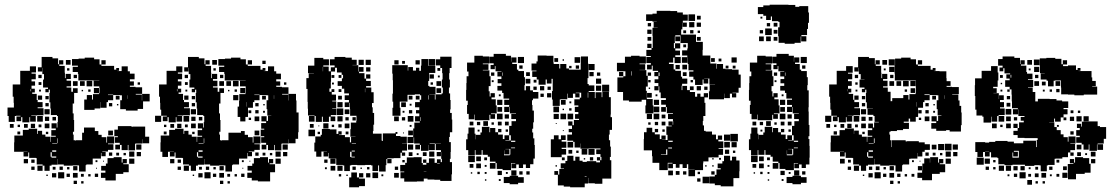

<svg xmlns="http://www.w3.org/2000/svg" viewBox="-20 -766 4724 816"><path d="M100 -101H80V-121H97V-122H80V-121H40V-161H41V-190H77V-214H102V-219H138V-197H141V-210H159V-194H173V-185H194V-163H196V-185H217V-189H198V-213H217V-220H199V-242H221V-224H224V-247H245H226V-273H222V-277H196V-305H194V-331H190V-371H192V-385H187V-374H173V-388H184V-394H163V-428H184H167V-451H160V-478H159V-462H141V-480H157V-524H203V-518H227V-493H231V-510H249V-492H232V-486H255V-457H256V-434H259V-452H281V-430H263V-423H282V-399H263V-394H283V-376H290V-391H310V-371H295V-326H289V-310V-284H293V-256H295V-206H290V-194H293V-170H299V-168H301V-170H329V-202H337V-224H383V-209H398V-193H412V-183H432V-160H435V-186H465V-156H439V-153H462V-129H439V-122H415V-120H429V-102H411V-116H409V-92H379H374V-67H347V-64H344V-37H316V-63H289V-62H251V-67H226V-90H225V-66H199V-62H161V-67H136V-94H133V-95H104V-118H100ZM382 -299H338V-343H349V-362H371V-343H375V-366H401V-370H403V-393H402V-399H378V-423H402V-424H373V-425H347V-424H313V-452H311V-460H289V-482H311V-487H286V-515H314V-517H340V-521H380V-514H403V-492H411V-510H429V-492H411V-486H435V-470V-486H465V-470H474V-477H486V-465H479V-464H497V-484H523V-463H532V-453H552V-429H532V-420H549V-402H532V-397H556V-395H584V-367H557V-364H583V-339H584V-367H616V-335H588V-303H565V-296H515V-302H491V-340H498V-361H490V-362H461V-364H439V-362H461V-340H439V-332H433V-308H407V-332H406V-305H382ZM280 -491H260V-511H280ZM43 -248H17V-273H12V-309H39V-329H38V-355H34V-407H66V-417V-465H107V-484H133V-458H114V-453H132V-429H114V-420H129V-402H114V-389H128V-373H117V-367H136V-341H140V-332H161V-310H140V-306H165V-276H136V-275H113V-273H132V-249H108V-268H105V-246H75V-268H70V-251H50V-271H67V-274H48V-273H43ZM275 -466H265V-476H275ZM307 -434H293V-448H307ZM157 -434H143V-448H157ZM372 -399H348V-423H372ZM340 -401H320V-421H340ZM310 -401H290V-421H310ZM156 -405H144V-417H156ZM575 -406H565V-416H575ZM401 -370H379V-392H401ZM112 -378V-387H110V-378ZM365 -376H355V-386H365ZM154 -377H146V-385H154ZM333 -378H327V-384H333ZM523 -346V-361H522V-346ZM159 -342H141V-360H159ZM488 -343H472V-359H488ZM187 -344H173V-358H187ZM457 -314H443V-328H457ZM187 -314H173V-328H187ZM483 -318H477V-324H483ZM191 -280H169V-302H191ZM162 -249H138V-273H162ZM189 -252H171V-270H189ZM218 -254H203V-269H218ZM190 -221H170V-241H190ZM129 -222H111V-240H129ZM38 -223H22V-239H38ZM98 -223H82V-239H98ZM156 -225H144V-237H156ZM65 -226H55V-236H65ZM490 -131H470V-151H489V-159H468V-183H481V-187H466V-215H481V-230H539V-227H543V-228H597V-185H614V-157H586V-174H585V-156H556V-155H554V-127H526V-150H523V-128H497V-150H490ZM460 -191H440V-211H460ZM66 -195H54V-207H66ZM185 -196H175V-206H185ZM226 -158V-178H224V-158ZM202 -155H223V-157H202ZM581 -130H559V-152H581ZM202 -121H219V-127H202ZM551 -100H529V-122H551ZM579 -102H561V-120H579ZM199 -100V-96H219V-101H200V-119H195V-100ZM457 -104H443V-118H457ZM486 -105H474V-117H486ZM515 -106H505V-116H515ZM472 1H428V-10H409V-32H428V-41H410V-61H430V-43V-71H437V-94H463V-75V-98H497V-75H501V-90H519V-72H504V-68H527V-34H504V-27H472ZM551 -70H529V-92H551ZM99 -72H81V-90H99ZM127 -74H113V-88H127ZM394 -77H386V-85H394ZM422 -79H418V-83H422ZM191 -40H169V-62H191ZM161 -40H139V-62H161ZM309 -42H291V-60H309ZM247 -44H233V-58H247ZM127 -44H113V-58H127ZM216 -45H204V-57H216ZM275 -46H265V-56H275ZM392 -49H388V-53H392ZM253 -8H227V-34H253ZM310 -11H290V-31H310ZM219 -12H201V-30H219ZM277 -14H263V-28H277ZM397 -14H383V-28H397ZM336 -15H324V-27H336ZM365 -16H355V-26H365ZM183 -18H177V-24H183ZM307 16H293V2H307ZM335 14H325V4H335Z M694 -99H670V-121H662V-161H663V-190H699V-214H724V-219H760V-197H763V-210H781V-194H795V-185H816V-163H818V-185H839V-189H820V-213H839V-220H821V-242H843V-224H846V-247H867H848V-273H844V-277H818V-305H816V-331H812V-371H814V-385H809V-374H795V-388H806V-394H785V-428H806H789V-451H782V-478H781V-462H763V-480H779V-524H825V-518H849V-493H853V-510H871V-492H854V-486H877V-457H878V-434H881V-452H903V-430H885V-423H904V-399H885V-394H905V-376H912V-391H932V-371H917V-326H911V-310V-284H915V-256H917V-206H912V-194H915V-170H921V-168H923V-170H951V-202H1004V-209H1020V-193H1034V-183H1054V-160H1057V-186H1087V-156H1061V-153H1084V-129H1061V-122H1037V-120H1051V-102H1033V-116H1031V-92H1001H996V-67H969V-64H966V-37H938V-63H911V-62H873V-67H848V-90H847V-66H821V-62H783V-67H758V-94H755V-95H726V-118H722V-101H702V-121H719V-122H702V-121H694ZM1023 -250H1001V-269H990V-313H996V-337H997V-366H1023V-370H1025V-393H1024V-399H1000V-423H1024V-424H995V-425H969V-424H935V-452H933V-460H911V-482H933V-487H908V-515H936V-517H962V-521H1002V-514H1025V-492H1033V-510H1051V-492H1033V-486H1057V-470V-486H1087V-470H1096V-477H1108V-465H1101V-464H1119V-484H1145V-463H1154V-453H1174V-429H1154V-420H1171V-402H1154V-397H1178V-395H1206V-367H1179V-364H1205V-339H1206V-367H1238V-339H1240V-309V-288H1249V-234V-204H1247V-176H1236V-157H1208V-174H1207V-156H1178V-155H1176V-127H1148V-150H1145V-128H1119V-150H1112V-131H1092V-151H1111V-159H1090V-183H1103V-187H1088V-215H1103V-219H1090V-243H1111V-250H1091V-272H1113V-252H1119V-274H1133V-275H1116V-302H1113V-340H1120V-361H1112V-362H1083V-364H1061V-362H1083V-340H1061V-332H1055V-308H1034V-269H1023ZM902 -491H882V-511H902ZM1109 -494H1095V-508H1109ZM692 -251H672V-271H689V-274H665V-300H661V-329H660V-355H656V-407H688V-417V-465H729V-484H755V-458H736V-453H754V-429H736V-420H751V-402H736V-389H750V-373H739V-367H758V-341H762V-332H783V-310H762V-306H787V-276H758V-275H735V-273H754V-249H730V-268H727V-246H697V-268H692ZM897 -466H887V-476H897ZM929 -434H915V-448H929ZM779 -434H765V-448H779ZM994 -399H970V-423H994ZM962 -401H942V-421H962ZM932 -401H912V-421H932ZM778 -405H766V-417H778ZM1197 -406H1187V-416H1197ZM1023 -370H1001V-392H1023ZM734 -378V-387H732V-378ZM987 -376H977V-386H987ZM776 -377H768V-385H776ZM955 -378H949V-384H955ZM993 -340H971V-362H993ZM1145 -346V-361H1144V-346ZM781 -342H763V-360H781ZM1110 -343H1094V-359H1110ZM809 -344H795V-358H809ZM1029 -313V-332H1028V-313ZM1079 -314H1065V-328H1079ZM809 -314H795V-328H809ZM1105 -318H1099V-324H1105ZM813 -280H791V-302H813ZM1079 -284H1065V-298H1079ZM1048 -285H1036V-297H1048ZM1106 -287H1098V-295H1106ZM665 -248H639V-274H665ZM784 -249H760V-273H784ZM1082 -251H1062V-271H1082ZM811 -252H793V-270H811ZM840 -254H825V-269H840ZM1047 -256H1037V-266H1047ZM812 -221H792V-241H812ZM751 -222H733V-240H751ZM720 -223H704V-239H720ZM778 -225H766V-237H778ZM687 -226H677V-236H687ZM1082 -191H1062V-211H1082ZM688 -195H676V-207H688ZM807 -196H797V-206H807ZM848 -158V-178H846V-158ZM824 -155H845V-157H824ZM1203 -130H1181V-152H1203ZM824 -121H841V-127H824ZM1173 -100H1151V-122H1173ZM1201 -102H1183V-120H1201ZM821 -100V-96H841V-101H822V-119H817V-100ZM1079 -104H1065V-118H1079ZM1108 -105H1096V-117H1108ZM1137 -106H1127V-116H1137ZM1128 5H1076V1H1050V-10H1031V-32H1050V-41H1032V-61H1052V-43V-71H1059V-94H1085V-75V-98H1119V-75H1123V-90H1141V-72H1126V-68H1149V-34H1128ZM1173 -70H1151V-92H1173ZM721 -72H703V-90H721ZM749 -74H735V-88H749ZM1016 -77H1008V-85H1016ZM1044 -79H1040V-83H1044ZM813 -40H791V-62H813ZM783 -40H761V-62H783ZM931 -42H913V-60H931ZM869 -44H855V-58H869ZM749 -44H735V-58H749ZM838 -45H826V-57H838ZM897 -46H887V-56H897ZM1014 -49H1010V-53H1014ZM875 -8H849V-34H875ZM932 -11H912V-31H932ZM841 -12H823V-30H841ZM899 -14H885V-28H899ZM1019 -14H1005V-28H1019ZM958 -15H946V-27H958ZM987 -16H977V-26H987ZM805 -18H799V-24H805ZM929 16H915V2H929ZM957 14H947V4H957Z M1892 -394H1858V-428H1861V-455H1859V-477H1851V-465H1839V-477H1851V-488H1832V-514H1851V-525H1899V-477H1891V-455H1889V-428H1892ZM1375 -101H1355V-121H1370V-122H1346H1316V-160H1320V-186H1343V-193H1348V-218H1382V-216H1410V-197H1418V-208H1432V-194H1421V-192H1446V-183H1467V-161H1472V-184H1491V-185H1469V-217H1471V-245H1494V-252H1495V-274H1468V-303H1467V-329H1465V-311H1445V-331H1463V-341H1445V-361H1463V-369H1443V-389H1433V-401H1415V-421H1433V-433H1438V-448H1432V-458H1412V-478H1404V-462H1387V-419H1386V-390H1380V-376H1389V-387H1401V-375H1390V-364H1408V-338H1392V-335H1409V-307H1392V-305H1409V-277H1386V-271H1405V-251H1385V-270H1378V-248H1352V-270H1348V-248H1322V-273H1317V-275H1289V-304H1288V-333H1287V-369V-388H1282V-434H1292V-454H1314V-455H1289V-487H1316V-520H1354V-514H1378V-488H1354V-483H1377V-463H1386V-480H1402V-488H1382V-514H1402V-524H1448V-521H1475V-512H1496V-490H1478V-489H1503V-462H1505V-481H1525V-461H1506V-455H1529V-432H1536V-450H1554V-432H1536V-422H1556V-400H1536V-394H1558V-374H1568V-328H1561V-310H1564V-286H1570V-236H1567V-209H1565V-198H1602V-169H1603V-167H1607V-199H1661V-205H1669V-197H1663V-188H1682V-185H1709V-157H1689V-156H1710V-126H1689V-118H1702V-104H1688V-117H1682V-94H1653V-93H1626V-90H1644V-72H1626V-90H1622V-64H1619V-37H1591V-63H1587V-39H1563V-63H1557V-65H1532V-64H1498V-65H1473V-63H1467V-39H1443V-63H1437V-65H1409V-92H1406V-70H1384V-92H1406V-93H1377V-116H1375ZM1752 6H1698V-8H1682V-34H1698V-37H1681V-65H1702V-74H1709V-97H1738V-98H1772V-73H1777V-66H1792V-74H1803V-93H1827V-74H1837V-89H1853V-77H1858V-91H1855V-120H1854V-128H1832V-154H1854V-155H1829V-156H1806V-154H1828V-128H1802V-150H1801V-125H1769V-150H1765V-131H1745V-151H1764V-156H1740V-182H1738V-158H1712V-184H1736V-220H1741V-245H1764V-250H1744V-272H1762V-284H1748V-298H1762V-310H1744V-332H1764V-342H1770V-361H1765V-365H1743V-363H1712V-334H1682H1679V-308H1682V-274H1648V-308H1651V-334H1648V-368H1650V-396H1673H1650V-425H1649V-453H1647V-489H1677H1713V-466H1715V-481H1735V-466H1748V-478H1762V-465H1769V-487H1801V-515H1829V-487H1801V-486H1830V-456H1804V-422H1800V-401H1805V-397H1831V-365H1805V-364H1828V-343H1831V-365H1857V-369H1862V-394H1888V-369H1893V-341H1895V-301H1893V-286H1900V-258H1902V-204H1892V-184H1889V-162H1896V-120H1895V-91H1892V-77H1901V-25H1899V3H1851V-2H1826V-3H1797V-7H1781V5H1752ZM1799 -487H1771V-515H1799ZM1556 -490H1534V-512H1556ZM1526 -490H1504V-512H1526ZM1674 -492H1656V-510H1674ZM1764 -492H1746V-510H1764ZM1701 -495H1689V-507H1701ZM1353 -463V-482H1352V-463ZM1554 -462H1536V-480H1554ZM1824 -432H1806V-450H1824ZM1401 -435H1389V-447H1401ZM1431 -435H1419V-447H1431ZM1849 -437H1841V-445H1849ZM1855 -401H1835V-421H1855ZM1820 -406H1810V-416H1820ZM1399 -407H1391V-415H1399ZM1855 -371H1835V-391H1855ZM1532 -374V-390H1531V-374ZM1431 -375H1419V-387H1431ZM1802 -343V-361H1800V-343ZM1733 -343H1717V-359H1733ZM1763 -343H1747V-359H1763ZM1433 -343H1417V-359H1433ZM1436 -310H1414V-332H1436ZM1705 -311H1685V-331H1705ZM1729 -317H1721V-325H1729ZM1439 -277H1411V-305H1439ZM1465 -281H1445V-301H1465ZM1732 -284H1718V-298H1732ZM1699 -287H1691V-295H1699ZM1737 -249H1713V-273H1737ZM1317 -249H1293V-273H1317ZM1436 -250H1414V-272H1436ZM1675 -251H1655V-271H1675ZM1462 -254H1448V-268H1462ZM1702 -254H1688V-268H1702ZM1768 -252V-268H1766V-252ZM1492 -254H1478V-268H1492ZM1376 -220H1354V-242H1376ZM1465 -221H1445V-241H1465ZM1313 -223H1297V-239H1313ZM1432 -224H1418V-238H1432ZM1400 -226H1390V-236H1400ZM1729 -227H1721V-235H1729ZM1337 -229H1333V-233H1337ZM1319 -187H1291V-215H1319ZM1735 -191H1715V-211H1735ZM1461 -195H1449V-207H1461ZM1340 -196H1330V-206H1340ZM1697 -199H1693V-203H1697ZM1861 -162V-172V-162ZM1475 -156H1493V-158H1475ZM1736 -130H1714V-152H1736ZM1475 -122H1488V-126H1475ZM1826 -100H1804V-122H1826ZM1346 -100H1324V-122H1346ZM1473 -99V-97H1488V-100H1474V-121H1468V-99ZM1854 -102H1836V-120H1854ZM1793 -103H1777V-119H1793ZM1733 -103H1717V-119H1733ZM1759 -107H1751V-115H1759ZM1792 -74H1778V-88H1792ZM1372 -74H1358V-88H1372ZM1700 -76H1690V-86H1700ZM1838 -71H1849V-73H1838ZM1436 -40H1414V-62H1436ZM1405 -41H1385V-61H1405ZM1492 -44H1478V-58H1492ZM1672 -44H1658V-58H1672ZM1550 -46H1540V-56H1550ZM1369 -47H1361V-55H1369ZM1518 -48H1512V-54H1518ZM1781 -35H1792V-36H1781ZM1587 -9H1563V-33H1587ZM1506 30H1464V-12H1473V-33H1497V-12H1506V-30H1524V-12H1506V-7H1531V25H1506ZM1675 -11H1655V-31H1675ZM1554 -12H1536V-30H1554ZM1430 -16H1420V-26H1430ZM1609 -17H1601V-25H1609ZM1458 -18H1452V-24H1458Z M1998 -107H1970V-128H1961V-174H1967V-198H1971V-224H1997V-198H2001V-174H2002V-193H2022V-203H2028V-227H2060V-204H2063V-222H2085V-204H2097V-218H2111V-204H2097V-194H2117V-175H2124V-191H2144V-171H2128V-169H2151V-191H2144V-231H2170H2154V-251H2173V-260H2153V-282H2173V-284H2147V-311H2145V-290H2123V-312H2144V-320H2123V-342H2144V-347H2120V-371H2114V-381H2094V-401H2111V-412H2095V-430H2111V-441H2094V-461H2111V-463H2086V-485H2083V-472H2065V-490H2078V-497H2060V-525H2078V-537H2130V-529H2152V-504H2153V-522H2175V-500H2157V-494H2177V-470H2183V-464H2207V-438H2211V-404H2209V-382H2245V-375H2268V-347H2245V-340H2241V-320H2243V-296H2249V-246H2246V-219H2242V-203H2246V-178H2251V-150H2253V-92H2247V-68H2233V-52H2215V-67H2203V-52H2185V-67H2174V-51H2154V-71H2170V-73H2152V-43H2116V-48H2091V-73H2086V-79H2062V-100H2053V-108H2031V-128H2027V-108H2001V-128H1998ZM2359 -316H2329V-343H2326V-379H2329V-406V-431H2307H2324V-411H2304V-428H2299V-406H2269V-428H2261V-439H2242V-463H2260V-466H2239V-496H2260V-505H2265V-530H2303V-529H2332V-500H2333V-494H2357V-475H2361V-494H2387V-475H2398V-470H2423H2448V-497H2449V-526H2479V-497H2480V-468H2481V-494H2507V-468H2481V-434H2477V-409H2482V-375H2508V-349H2511V-374H2537V-353H2540V-375H2568V-353H2576V-309V-279H2575V-268H2581V-214H2571V-194H2568V-170H2573V-143H2576V-99H2572V-85H2578V-55V-7H2540V15H2508V13H2480V-10H2479V14H2465V30H2403V27H2376V22H2351V-23H2336V-39H2352V-24H2357V-48H2377V-50H2363V-72H2383V-82H2391V-104H2417V-83H2425V-100H2443V-83H2456V-78H2474V-81H2514V-76H2530V-84H2517V-98H2531V-85H2536V-99H2532V-111H2514V-131H2532V-135H2508V-136H2481V-134H2447V-156H2446V-139H2422V-163H2439H2416V-168H2391V-194H2411V-232H2395V-250H2413V-234H2419V-256H2441V-261H2424V-281H2438V-290H2423V-312H2438V-318H2421V-344H2444V-351H2450V-372H2427V-370H2443V-352H2425V-368H2415V-350H2393V-368H2391V-344H2362V-343H2359ZM1996 -259H1972V-282H1965V-320H1968V-338H1961V-384H1962V-413H1963V-442H1971V-462H1965V-500H1996V-529H2032V-526H2059V-496H2032V-493H2056V-469H2032V-467H2060V-442H2065V-400H2057V-378H2041H2061V-356H2065V-370H2083V-352H2069V-344H2087V-318H2069H2091V-284H2067V-281H2084V-261H2064V-278H2060V-255H2028H1998V-279H1996ZM2207 -498H2181V-524H2207ZM2446 -499H2422V-523H2446ZM2352 -503H2336V-519H2352ZM2377 -508H2371V-514H2377ZM2201 -474H2187V-488H2201ZM2441 -474H2427V-488H2441ZM2409 -476H2399V-486H2409ZM2503 -442H2485V-460H2503ZM2232 -443H2216V-459H2232ZM2116 -444V-458H2114V-444ZM2081 -444H2067V-458H2081ZM2531 -444H2517V-458H2531ZM2535 -410H2513V-432H2535ZM2234 -411H2214V-431H2234ZM2260 -415H2248V-427H2260ZM2078 -417H2070V-425H2078ZM2569 -376H2539V-406H2569ZM2506 -379H2482V-403H2506ZM2535 -380H2513V-402H2535ZM2233 -382H2215V-400H2233ZM2293 -382H2275V-400H2293ZM2321 -384H2307V-398H2321ZM2261 -384H2247V-398H2261ZM2480 -351V-373H2478V-351ZM2323 -352H2305V-370H2323ZM2291 -354H2277V-368H2291ZM2108 -357H2100V-365H2108ZM2115 -320H2093V-342H2115ZM2384 -321H2364V-341H2384ZM2408 -327H2400V-335H2408ZM2356 -289H2332V-313H2356ZM2114 -291H2094V-311H2114ZM2409 -296H2399V-306H2409ZM2377 -298H2371V-304H2377ZM2386 -259H2362V-283H2386ZM2416 -259H2392V-283H2416ZM2116 -259H2092V-283H2116ZM2355 -260H2333V-282H2355ZM2143 -262H2125V-280H2143ZM2054 -231H2034V-251H2054ZM2142 -233H2126V-249H2142ZM2112 -233H2096V-249H2112ZM1992 -233H1976V-249H1992ZM2021 -234H2007V-248H2021ZM2079 -236H2069V-246H2079ZM2346 -239H2342V-243H2346ZM2411 -204H2397V-218H2411ZM2139 -206H2129V-216H2139ZM2018 -207H2010V-215H2018ZM2376 -209H2372V-213H2376ZM2367 -98H2321V-128V-174H2334V-191H2354V-174H2364V-191H2384V-171H2367V-164H2387V-138H2367V-133H2386V-109H2367ZM2152 -163H2170V-168H2152V-136H2169V-139H2152ZM2416 -139H2392V-163H2416ZM2507 -108H2481V-134H2507ZM2145 -110H2123V-127H2122V-106H2146V-109H2149V-133H2128V-132H2145ZM2476 -109H2452V-133H2476ZM2412 -113H2396V-129H2412ZM2439 -116H2429V-126H2439ZM1998 -77H1970V-105H1998ZM2024 -81H2004V-101H2024ZM2501 -84H2487V-98H2501ZM2050 -85H2038V-97H2050ZM2380 -85H2368V-97H2380ZM2467 -88H2461V-94H2467ZM2086 -49H2062V-73H2086ZM2024 -51H2004V-71H2024ZM1992 -53H1976V-69H1992ZM2048 -57H2040V-65H2048ZM2347 -58H2341V-64H2347ZM2175 -20H2153V-42H2175ZM2113 -22H2095V-40H2113ZM2201 -24H2187V-38H2201ZM2231 -24H2217V-38H2231ZM2019 -26H2009V-36H2019ZM2048 -27H2040V-35H2048ZM2138 -27H2130V-35H2138ZM1987 -28H1981V-34H1987ZM2182 17H2146V12H2121V-14H2146V-19H2182ZM2465 -16H2473V-18H2465ZM2206 11H2182V-13H2206ZM2108 3H2100V-5H2108ZM2047 2H2041V-4H2047Z M2818 -43H2782V-74H2753V-102H2751V-127H2716V-175H2717V-204H2728V-223H2752V-204H2763V-195H2784V-175H2791V-190H2809V-172H2794V-171H2817V-193H2812V-229H2835V-232H2821V-250H2839V-236H2841V-251H2840V-260H2819V-282H2840V-285H2814V-311H2810V-291H2790V-311H2810V-349H2788V-373H2782V-399H2779V-382H2761V-400H2778V-442H2761V-460H2777V-465H2754V-487H2750V-471H2730V-491H2746V-498H2727V-524H2746V-528H2727V-554H2749V-562H2731V-580H2749V-562H2754V-587V-614H2753V-648H2775V-649H2758V-673H2771V-674H2753V-677H2726V-705H2753V-708H2771V-720H2829V-719H2858V-713H2882V-704H2903V-678H2882V-670H2899V-652H2881V-669H2880V-641H2875V-619H2908H2938V-588H2967V-554H2966V-530H2969H2999V-500V-496H3025V-474H3027V-494H3053V-474H3063V-472H3091V-470H3119V-449H3128V-393H3119V-372H3093V-370H3109V-352H3091V-368H3082V-349H3058V-368H3057V-344H3023H2993V-378H2996V-405H3019V-406H2995V-432H2973V-431H2990V-411H2970V-428H2966V-405H2934V-428H2927V-440H2909V-462H2927V-467H2906V-494H2903V-522H2902V-499H2878V-523H2901V-530H2879V-552H2901V-560H2903V-583H2872V-616H2850V-611H2870V-591H2850V-611H2848V-583H2844V-561H2849V-582H2871V-560H2850V-524H2873V-498H2847V-521H2841V-500H2823V-494H2843V-471H2850V-465H2874V-440H2879V-402H2877V-383H2880V-401H2900V-383H2912V-375H2934V-355H2943V-368H2957V-355H2971V-370H2989V-352H2974V-329H2978V-273H2969V-252H2967V-233H2972V-210H2979V-207H3006V-194H3023V-174H3031V-190H3049V-172H3033V-165H3054V-137H3034V-134H3053V-108H3034V-97H2991V-80H2969V-72H2968V-43H2934V-17H2906V-45H2932V-46H2905V-68H2899V-52H2881V-68H2868V-53H2852V-69H2840V-51H2820V-71H2838V-74H2818ZM2934 -677H2906V-705H2934ZM2958 -683H2942V-699H2958ZM2931 -650H2909V-672H2931ZM2959 -652H2941V-670H2959ZM2747 -654H2733V-668H2747ZM2749 -622H2731V-640H2749ZM2927 -624H2913V-638H2927ZM2896 -625H2884V-637H2896ZM2955 -626H2945V-636H2955ZM2958 -593H2942V-609H2958ZM2748 -593H2732V-609H2748ZM2896 -565H2884V-577H2896ZM2870 -531H2850V-551H2870ZM2757 -284H2723V-318H2726V-342H2707V-334H2653V-339H2628V-375H2604V-405V-437H2629V-442H2611V-460H2629V-442H2638V-463H2632H2602V-499H2632H2636V-525H2662V-529H2698V-526H2725V-496H2698V-493H2722V-469H2698V-468H2727V-444H2733V-458H2747V-444H2733V-398H2725V-380H2729V-345H2754V-318H2757ZM3111 -500H3089V-522H3111ZM3018 -503H3002V-519H3018ZM3046 -505H3034V-517H3046ZM2900 -471H2880V-491H2900ZM2869 -472H2851V-490H2869ZM3106 -475H3094V-487H3106ZM3076 -475H3064V-487H3076ZM2664 -445V-463H2662V-445ZM2898 -443H2882V-459H2898ZM2783 -443V-458H2779V-443ZM2901 -410H2879V-432H2901ZM2778 -413H2762V-429H2778ZM2925 -416H2915V-426H2925ZM2745 -416H2735V-426H2745ZM2959 -382H2941V-400H2959ZM2928 -383H2912V-399H2928ZM2987 -384H2973V-398H2987ZM2743 -388H2737V-394H2743ZM2750 -351H2730V-371H2750ZM2812 -351V-368V-351ZM2774 -357H2766V-365H2774ZM2781 -320H2759V-342H2781ZM2810 -321H2790V-341H2810ZM2782 -289H2758V-313H2782ZM2782 -259H2758V-283H2782ZM2751 -260H2729V-282H2751ZM2808 -263H2792V-279H2808ZM2808 -233H2792V-249H2808ZM2777 -234H2763V-248H2777ZM2745 -236H2735V-246H2745ZM2777 -204H2763V-218H2777ZM2805 -206H2795V-216H2805ZM3116 -165H3084V-197H3116ZM3083 -168H3057V-194H3083ZM2820 -163H2839V-168H2820ZM3082 -139H3058V-163H3082ZM3111 -140H3089V-162H3111ZM2820 -135H2836V-139H2820ZM2811 -110H2789V-108H2813H2816V-131H2811ZM3079 -112H3061V-130H3079ZM3105 -116H3095V-126H3105ZM3097 26H3043V21H3018V14H2995V-16H3018V-23H3025V-46H3043V-51H3030V-71H3050V-81H3057V-104H3083V-84H3091V-100H3109V-84H3123V-38H3122V-9H3097ZM3044 -87H3036V-95H3044ZM3013 -88H3007V-94H3013ZM3013 -58H3007V-64H3013ZM2983 -58H2977V-64H2983ZM2840 -21H2820V-41H2840ZM2868 -23H2852V-39H2868ZM2897 -24H2883V-38H2897ZM3017 -24H3003V-38H3017ZM2955 -26H2945V-36H2955ZM2994 13H2966V-15H2994ZM2957 6H2943V-8H2957Z M3357 -580H3315V-584H3289V-612H3287V-650H3293V-673H3288V-676H3261V-696H3256V-681H3236V-699H3224V-706H3201V-736H3224V-743H3251V-746H3301H3331V-745H3360V-737H3377V-740H3415V-713H3418V-669H3414V-643H3410V-617H3386V-612H3407V-590H3385V-611H3383V-584H3357ZM3220 -687H3212V-695H3220ZM3284 -653H3268V-669H3284ZM3253 -654H3239V-668H3253ZM3260 -617H3232V-645H3260ZM3284 -623H3268V-639H3284ZM3223 -624H3209V-638H3223ZM3256 -591H3236V-611H3256ZM3226 -591H3206V-611H3226ZM3284 -593H3268V-609H3284ZM3200 -107H3172V-128H3163V-174H3169V-198H3173V-224H3199V-198H3203V-174H3204V-193H3224V-203H3230V-227H3262V-204H3265V-222H3287V-204H3299V-218H3313V-204H3299V-194H3319V-175H3326V-191H3346V-171H3330V-169H3353V-191H3346V-231H3372H3356V-251H3375V-260H3355V-282H3375V-284H3349V-311H3347V-290H3325V-312H3346V-320H3325V-342H3346V-347H3322V-371H3316V-381H3296V-401H3313V-412H3297V-430H3313V-441H3296V-461H3313V-463H3288V-485H3285V-472H3267V-490H3280V-497H3262V-525H3280V-537H3332V-529H3354V-504H3355V-522H3377V-500H3359V-494H3379V-470H3385V-464H3409V-438H3413V-404H3411V-382H3417V-352V-310H3416V-292H3417V-250V-235H3420V-187H3416V-175H3420V-146H3421V-96H3420V-67H3405V-52H3387V-67H3376V-51H3356V-71H3372V-73H3354V-43H3318V-48H3293V-73H3288V-79H3264V-100H3255V-108H3233V-128H3229V-108H3203V-128H3200ZM3198 -259H3174V-282H3167V-320H3170V-338H3163V-384H3164V-413H3165V-442H3173V-462H3167V-500H3198V-529H3234V-526H3261V-496H3234V-493H3258V-469H3234V-467H3262V-442H3267V-400H3259V-378H3243H3263V-356H3267V-370H3285V-352H3271V-344H3289V-318H3271H3293V-284H3269V-281H3286V-261H3266V-278H3262V-255H3230H3200V-279H3198ZM3409 -498H3383V-524H3409ZM3403 -474H3389V-488H3403ZM3318 -444V-458H3316V-444ZM3283 -444H3269V-458H3283ZM3280 -417H3272V-425H3280ZM3310 -357H3302V-365H3310ZM3317 -320H3295V-342H3317ZM3316 -291H3296V-311H3316ZM3318 -259H3294V-283H3318ZM3345 -262H3327V-280H3345ZM3256 -231H3236V-251H3256ZM3344 -233H3328V-249H3344ZM3314 -233H3298V-249H3314ZM3194 -233H3178V-249H3194ZM3223 -234H3209V-248H3223ZM3281 -236H3271V-246H3281ZM3341 -206H3331V-216H3341ZM3220 -207H3212V-215H3220ZM3354 -163H3372V-168H3354V-136H3371V-139H3354ZM3347 -110H3325V-127H3324V-106H3348V-109H3351V-133H3330V-132H3347ZM3200 -77H3172V-105H3200ZM3226 -81H3206V-101H3226ZM3252 -85H3240V-97H3252ZM3288 -49H3264V-73H3288ZM3226 -51H3206V-71H3226ZM3194 -53H3178V-69H3194ZM3250 -57H3242V-65H3250ZM3377 -20H3355V-42H3377ZM3315 -22H3297V-40H3315ZM3403 -24H3389V-38H3403ZM3221 -26H3211V-36H3221ZM3250 -27H3242V-35H3250ZM3340 -27H3332V-35H3340ZM3189 -28H3183V-34H3189ZM3384 17H3348V12H3323V-14H3348V-19H3384ZM3408 11H3384V-13H3408ZM3310 3H3302V-5H3310ZM3249 2H3243V-4H3249Z M3570 -101H3550V-121H3567V-122H3550V-121H3510V-161H3511V-190H3548V-213H3571V-220H3609V-197H3610V-211H3630V-194H3643V-185H3664V-163H3666V-185H3687V-189H3668V-213H3687V-221H3670V-241H3690V-224H3695V-246H3715V-248H3697V-273H3692V-278H3667V-304H3690V-305H3664V-331H3660V-371H3662V-385H3657V-374H3643V-388H3654V-394H3633V-428H3654V-429H3638V-451H3630V-478H3629V-462H3611V-480H3627V-524H3673V-519H3698V-493H3701V-510H3719V-492H3702V-486H3725V-457H3726V-434H3729V-452H3751V-430H3733V-423H3752V-399H3733V-394H3753V-376H3765V-336H3772V-349H3819V-362H3841V-343H3845V-366H3871V-370H3873V-393H3872V-424H3843V-425H3817V-424H3783V-453H3782V-488H3757V-514H3783V-489H3784V-517H3810V-521H3850V-514H3873V-492H3881V-510H3899V-492H3881V-486H3905H3935V-470H3944V-477H3956V-465H3949V-464H3973V-463H4002V-434H4003V-421H4020V-401H4003V-397H4026V-396H4055V-366H4027V-364H4053V-339H4058V-316H4065V-288H4067V-234H4064V-207H4016V-213H4001V-210H3959V-219H3938V-243H3959V-250H3939V-272H3961V-252H3967V-274H3981V-276H3965V-302H3961V-340H3968V-361H3960V-362H3931V-340H3909V-332H3903V-308H3882V-269H3872V-249H3848V-262H3842V-249H3821V-244H3843V-218H3818V-213H3792V-209H3765V-206H3760V-194H3763V-170H3769V-141H3771V-170H3829V-165H3835V-166H3885V-161H3910V-153H3932V-129H3910V-121H3885H3900V-101H3880V-116H3879V-92H3850V-91H3844V-67H3817V-64H3814V-37H3786V-63H3759V-62H3721V-67H3696V-91H3695V-66H3669V-62H3631V-67H3606V-94H3603V-95H3574V-118H3570ZM3750 -491H3730V-511H3750ZM3540 -251H3520V-271H3537V-274H3513V-300H3509V-329H3508V-355H3504V-407H3536V-417V-465H3576V-485H3604V-457H3584V-453H3602V-429H3584V-421H3600V-401H3584V-389H3598V-373H3587V-367H3606V-342H3611V-332H3631V-310H3611V-306H3635V-276H3607V-274H3583V-273H3602V-249H3578V-268H3575V-246H3545V-268H3540ZM3781 -460H3759V-482H3781ZM3744 -467H3736V-475H3744ZM3777 -434H3763V-448H3777ZM3627 -434H3613V-448H3627ZM3842 -399H3818V-423H3842ZM3871 -400H3849V-422H3871ZM3810 -401H3790V-421H3810ZM3780 -401H3760V-421H3780ZM3625 -406H3615V-416H3625ZM3870 -371H3850V-391H3870ZM3582 -378V-387H3581V-378ZM3835 -376H3825V-386H3835ZM3624 -377H3616V-385H3624ZM3909 -362H3931V-365H3909ZM3993 -346V-361H3992V-346ZM3629 -342H3611V-360H3629ZM3958 -343H3942V-359H3958ZM3657 -344H3643V-358H3657ZM3877 -313V-332H3876V-313ZM3927 -314H3913V-328H3927ZM3657 -314H3643V-328H3657ZM3953 -318H3947V-324H3953ZM3661 -280H3639V-302H3661ZM3927 -284H3913V-298H3927ZM3897 -284H3883V-298H3897ZM3954 -287H3946V-295H3954ZM3513 -248H3487V-274H3513ZM3632 -249H3608V-273H3632ZM3930 -251H3910V-271H3930ZM3659 -252H3641V-270H3659ZM3688 -253H3672V-269H3688ZM3895 -256H3885V-266H3895ZM3660 -221H3640V-241H3660ZM3599 -222H3581V-240H3599ZM3508 -223H3492V-239H3508ZM3568 -223H3552V-239H3568ZM3626 -225H3614V-237H3626ZM3535 -226H3525V-236H3535ZM3537 -194H3523V-208H3537ZM3655 -196H3645V-206H3655ZM3697 -158V-178H3694V-158ZM3672 -155H3693V-157H3672ZM4024 -127H3996V-155H4024ZM3993 -128H3967V-154H3993ZM4051 -130H4029V-152H4051ZM3960 -131H3940V-151H3960ZM3690 -101H3670V-119H3665V-100H3669V-96H3690V-127H3672V-121H3690ZM4021 -100H3999V-122H4021ZM4049 -102H4031V-120H4049ZM3927 -104H3913V-118H3927ZM3956 -105H3944V-117H3956ZM3985 -106H3975V-116H3985ZM3941 0H3899V-10H3879V-32H3899V-42H3881V-60H3899V-42H3900V-71H3908V-93H3932V-75H3933V-98H3967V-75H3971V-90H3989V-72H3974V-68H3997V-34H3974V-27H3941ZM4021 -70H3999V-92H4021ZM3570 -71H3550V-91H3570ZM3596 -75H3584V-87H3596ZM3864 -77H3856V-85H3864ZM3892 -79H3888V-83H3892ZM3661 -40H3639V-62H3661ZM3631 -40H3609V-62H3631ZM3779 -42H3761V-60H3779ZM3718 -43H3702V-59H3718ZM3597 -44H3583V-58H3597ZM3687 -44H3673V-58H3687ZM3745 -46H3735V-56H3745ZM3723 -8H3697V-34H3723ZM3780 -11H3760V-31H3780ZM3689 -12H3671V-30H3689ZM3747 -14H3733V-28H3747ZM3807 -14H3793V-28H3807ZM3866 -15H3854V-27H3866ZM3835 -16H3825V-26H3835ZM3653 -18H3647V-24H3653ZM3777 16H3763V2H3777ZM3805 14H3795V4H3805Z M4158 -99H4134V-120H4125V-162H4167V-160H4184V-163H4210V-167H4262V-164H4289V-157H4310H4329V-168H4383V-141H4386V-171H4390V-179H4378H4334V-180H4305V-222H4287V-240H4305V-222H4311V-246H4331V-253H4318V-269H4334V-273H4308V-301H4307V-280H4285V-302H4306V-306H4281V-335H4280V-364H4279V-386H4271V-376H4261V-386H4271V-397H4252V-425H4271V-432H4257V-450H4273V-454H4249V-476H4244V-463H4228V-479H4241V-487H4222V-515H4241V-526H4291V-520H4315V-494H4317V-510H4335V-492H4319V-487H4342V-460H4345V-453H4368V-429H4349V-426H4371V-396H4349V-394H4369V-375H4380V-335H4391V-346H4441V-345H4470V-339H4494V-335H4520V-307H4500V-302H4517V-280H4500V-267H4512V-255H4500V-267H4488V-249H4464V-262H4460V-247H4439V-246H4461V-226H4471V-213H4488V-195H4500V-183H4518V-164H4521V-186H4551V-156H4529V-154H4549V-128H4529V-118H4519V-98H4495V-92H4466V-91H4462V-65H4434V-63H4429V-38H4403V-63H4398V-64H4376V-61H4336V-66H4311H4283V-64H4249V-68H4223V-94H4249H4219V-97H4192V-119H4186V-101H4166V-120H4158ZM4458 -399H4434V-423H4428V-428H4403V-454H4420V-455H4400V-484H4399V-518H4427V-520H4465V-516H4491V-493H4497V-510H4515V-492H4498V-485H4519V-488H4553V-469H4560V-477H4572V-465H4564V-464H4573H4619V-437H4622V-422H4637V-400H4622V-398H4643V-364H4613H4586V-361H4546V-364H4519V-365H4490V-394H4489V-424H4464V-423H4458ZM4398 -489H4374V-513H4398ZM4366 -491H4346V-511H4366ZM4192 -245H4160V-270H4155V-275H4130V-300H4125V-342V-358H4123V-404H4124V-433H4152V-465H4192V-485H4220V-458H4223V-424H4220V-397H4201V-391H4216V-371H4202V-370H4225V-345H4226V-361H4246V-341H4230V-332H4247V-310H4230V-305H4250V-277H4224V-273H4218V-249H4194V-270H4192ZM4397 -460H4375V-482H4397ZM4360 -467H4352V-475H4360ZM4498 -457H4508H4498ZM4393 -434H4379V-448H4393ZM4278 -436V-448H4275V-436ZM4242 -435H4230V-447H4242ZM4486 -401H4466V-421H4486ZM4396 -401H4376V-421H4396ZM4424 -403H4408V-419H4424ZM4239 -408H4233V-414H4239ZM4483 -374H4469V-388H4483ZM4451 -376H4441V-386H4451ZM4420 -377H4412V-385H4420ZM4240 -377H4232V-385H4240ZM4273 -344H4259V-358H4273ZM4274 -313H4258V-329H4274ZM4278 -279H4254V-303H4278ZM4542 -285H4530V-297H4542ZM4571 -286H4561V-296H4571ZM4248 -249H4224V-273H4248ZM4607 -130H4585V-152H4577V-159H4554V-183H4569V-189H4554V-213H4569V-222H4557V-240H4575V-228H4578V-249H4607V-250H4585V-272H4607V-250H4645V-230H4655V-226H4681V-176H4671V-156H4645V-153H4668V-129H4644V-152H4642V-125H4610V-152H4607ZM4577 -250H4555V-272H4577ZM4276 -251H4256V-271H4276ZM4545 -252H4527V-270H4545ZM4303 -254H4289V-268H4303ZM4216 -221H4196V-241H4216ZM4276 -221H4256V-241H4276ZM4241 -226H4231V-236H4241ZM4480 -227H4472V-235H4480ZM4305 -192H4287V-210H4305ZM4543 -194H4529V-208H4543ZM4576 -131H4556V-151H4576ZM4306 -101H4286V-118H4283V-96H4310V-125H4289V-121H4306ZM4167 -121H4184V-122H4167ZM4636 -101H4616V-121H4636ZM4574 -103H4558V-119H4574ZM4543 -104H4529V-118H4543ZM4600 -107H4592V-115H4600ZM4553 -4H4519V-33H4518V-69H4542V-72H4527V-90H4545V-75H4549V-98H4583V-75V-94H4609V-70H4615V-32H4590V-27H4553ZM4161 -66H4131V-96H4161ZM4187 -70H4165V-92H4187ZM4635 -72H4617V-90H4635ZM4482 -75H4470V-87H4482ZM4211 -76H4201V-86H4211ZM4247 -40H4225V-62H4247ZM4277 -40H4255V-62H4277ZM4335 -42H4317V-60H4335ZM4305 -42H4287V-60H4305ZM4514 -43H4498V-59H4514ZM4183 -44H4169V-58H4183ZM4453 -44H4439V-58H4453ZM4392 -45H4380V-57H4392ZM4211 -46H4201V-56H4211ZM4360 -47H4352V-55H4360ZM4339 -8H4313V-34H4339ZM4517 -10H4495V-32H4517ZM4426 -11H4406V-31H4426ZM4394 -13H4378V-29H4394ZM4303 -14H4289V-28H4303ZM4362 -15H4350V-27H4362ZM4482 -15H4470V-27H4482ZM4270 -17H4262V-25H4270ZM4450 -17H4442V-25H4450ZM4366 19H4346V-1H4366ZM4421 14H4411V4H4421ZM4391 14H4381V4H4391Z"/></svg>

Font: Rubik Storm
Style: Regular
Weight: 400
Designer: Hubert and Fischer, NaN
Foundry: Hubert and Fischer, NaN
Version: Version 2.201